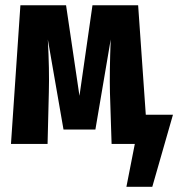

<svg xmlns="http://www.w3.org/2000/svg" viewBox="-20 -551 682 735"><path d="M538.1 -111.8H642.1L563 164.1H463.9L496.1 0H407.2L400.9 -196.8Q398.9 -275.4 403.8 -399.9L345.2 -55.2H223.1L163.1 -399.9Q169.4 -282.7 167 -198.2L162.1 0H22L58.1 -530.8H232.9L284.2 -184.1L334 -530.8H508.8Z"/></svg>

Font: Fira Sans Compressed
Style: Bold
Weight: 700
Width: 1
Designer: Carrois Corporate & Edenspiekermann AG
Foundry: Carrois Corporate GbR & Edenspiekermann AG
Version: Version 4.203;PS 004.203;hotconv 1.0.88;makeotf.lib2.5.64775